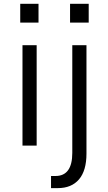

<svg xmlns="http://www.w3.org/2000/svg" viewBox="-20 -762 565 1005"><path d="M346.7 -643.6V-742.2H444.3V-643.6ZM247.1 159.2H270.5Q358.4 159.2 358.4 38.1V-525.4H432.6V42Q432.6 130.9 393.6 176.8Q354.5 222.7 282.2 222.7H247.1ZM85.9 -643.6V-742.2H181.6V-643.6ZM97.7 0V-525.4H171.9V0Z"/></svg>

Font: Gothic A1
Style: Regular
Weight: 400
Designer: HanYang I&C Co.,Ltd.
Foundry: HanYang I&C Co.,Ltd.
Version: Version 2.50